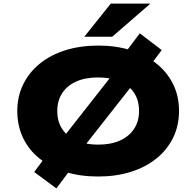

<svg xmlns="http://www.w3.org/2000/svg" viewBox="-20 -969 1090 1066"><path d="M525 11Q425 11 343 -14.5Q261 -40 201 -87.5Q141 -135 108.5 -202.5Q76 -270 76 -353Q76 -434 109 -501Q142 -568 202 -616.5Q262 -665 344.5 -690.5Q427 -716 526 -716Q625 -716 706.5 -690Q788 -664 848 -616.5Q908 -569 941 -502Q974 -435 974 -354Q974 -271 941 -204Q908 -137 848.5 -89Q789 -41 707 -15Q625 11 525 11ZM525 -166Q595 -166 645.5 -188.5Q696 -211 724 -253Q752 -295 752 -353Q752 -412 724.5 -453.5Q697 -495 646.5 -517Q596 -539 525 -539Q454 -539 403.5 -516.5Q353 -494 325.5 -452Q298 -410 298 -352Q298 -294 325.5 -252.5Q353 -211 404 -188.5Q455 -166 525 -166ZM293 77 170 -14 267 -145 342 -220 619 -573 657 -652 756 -784 878 -691 780 -561 706 -485 430 -134 392 -55ZM448 -765 595 -949H815L603 -765Z"/></svg>

Font: Nunito Sans 7pt Expanded Black
Style: Regular
Weight: 900
Width: 7
Designer: Vernon Adams
Foundry: Vernon Adams
Version: Version 3.101;gftools[0.9.27]